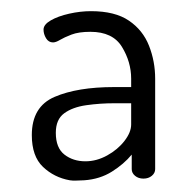

<svg xmlns="http://www.w3.org/2000/svg" viewBox="-20 -755 350 344"><path d="M131 -432Q125 -432 118 -431.5Q111 -431 105 -432Q77 -437 57 -456Q37 -475 37 -513Q37 -564 78 -581.5Q119 -599 184 -599H215V-614Q215 -644 198.5 -671Q182 -698 142 -698Q121 -698 108 -693Q95 -688 87.5 -683.5Q80 -679 75 -679Q67 -679 62.5 -686.5Q58 -694 58 -702Q58 -711 71 -718.5Q84 -726 104 -730.5Q124 -735 143 -735Q186 -735 211 -718Q236 -701 247 -673Q258 -645 258 -614V-452Q258 -445 252 -440Q246 -435 237 -435Q228 -435 222 -440Q216 -445 216 -452V-478Q202 -461 180.5 -447.5Q159 -434 131 -432ZM133 -466Q153 -466 172 -476.5Q191 -487 203 -502.5Q215 -518 215 -532V-570H185Q159 -570 134.5 -566.5Q110 -563 95 -552Q80 -541 80 -517Q80 -490 95.5 -478Q111 -466 133 -466Z"/></svg>

Font: Dosis ExtraLight Light
Style: Regular
Weight: 300
Version: Version 3.001; ttfautohint (v1.8.2)